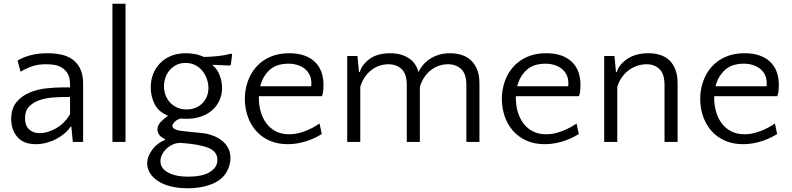

<svg xmlns="http://www.w3.org/2000/svg" viewBox="-20 -760 4239 1028"><path d="M370 0 362 -82H358Q346 -63 326 -46Q306 -29 281.5 -16Q257 -3 228.5 4.5Q200 12 172 12Q106 12 73 -26.5Q40 -65 40 -123Q40 -180 69 -214Q98 -248 140 -265Q182 -282 228.5 -287Q275 -292 310 -292H355V-304Q355 -342 344.5 -362Q334 -382 314 -396Q297 -407 277.5 -411.5Q258 -416 226 -416Q184 -416 152 -405Q120 -394 90 -376L74 -436Q141 -475 234 -475Q271 -475 304 -468.5Q337 -462 362 -446Q391 -428 408 -395Q425 -362 425 -313V0ZM193 -47Q234 -47 280 -73Q326 -99 355 -148V-241H346Q305 -241 264 -238Q223 -235 189.5 -223Q156 -211 135 -188.5Q114 -166 114 -127Q114 -88 135.5 -67.5Q157 -47 193 -47Z M652 0H582V-740H652Z M877 -142Q829 -161 808 -202.5Q787 -244 787 -292Q787 -331 800 -364Q813 -397 837.5 -422Q862 -447 896.5 -461Q931 -475 975 -475Q1001 -475 1026.5 -470Q1052 -465 1071 -455Q1113 -456 1149.5 -460Q1186 -464 1218 -473L1223 -469L1216 -414L1211 -409L1120 -413L1119 -410Q1145 -389 1157 -355Q1169 -321 1169 -289Q1169 -256 1156.5 -226Q1144 -196 1120 -173.5Q1096 -151 1060.5 -137.5Q1025 -124 979 -124Q968 -124 960 -124.5Q952 -125 945 -125Q924 -118 913.5 -106Q903 -94 903 -86Q903 -76 916.5 -68.5Q930 -61 960 -58L1057 -48Q1090 -45 1118.5 -34.5Q1147 -24 1168 -7.5Q1189 9 1201.5 32.5Q1214 56 1214 86Q1214 115 1201 145.5Q1188 176 1162 198Q1136 220 1090 234Q1044 248 984 248Q933 248 892.5 237.5Q852 227 824.5 208.5Q797 190 782.5 166Q768 142 768 115Q768 95 776 75.5Q784 56 797 39Q810 22 827.5 9Q845 -4 864 -11V-15Q823 -34 823 -67Q823 -88 838.5 -105Q854 -122 877 -138ZM979 -174Q1007 -174 1028.5 -183.5Q1050 -193 1065 -208.5Q1080 -224 1088 -245Q1096 -266 1096 -289Q1096 -312 1088 -336Q1080 -360 1064.5 -379.5Q1049 -399 1026 -411Q1003 -423 973 -423Q944 -423 922.5 -411.5Q901 -400 886.5 -382Q872 -364 865 -342Q858 -320 858 -298Q858 -275 865.5 -253Q873 -231 888.5 -213.5Q904 -196 926.5 -185Q949 -174 979 -174ZM947 5Q924 5 904.5 14Q885 23 870.5 37Q856 51 847.5 68.5Q839 86 839 103Q839 141 879.5 163.5Q920 186 989 186Q1022 186 1050.5 180.5Q1079 175 1099.5 163.5Q1120 152 1132 135.5Q1144 119 1144 96Q1144 51 1095.5 31.5Q1047 12 947 5Z M1528 -475Q1616 -475 1664 -430.5Q1712 -386 1712 -305Q1712 -288 1710 -270.5Q1708 -253 1703 -245H1366V-235Q1366 -197 1376 -162Q1386 -127 1406 -100Q1426 -73 1456.5 -57Q1487 -41 1529 -41Q1553 -41 1576 -46.5Q1599 -52 1620 -60.5Q1641 -69 1659 -79Q1677 -89 1691 -99L1703 -42Q1690 -34 1671 -24.5Q1652 -15 1629 -7Q1606 1 1578.5 6.5Q1551 12 1521 12Q1465 12 1422 -7.5Q1379 -27 1350 -60.5Q1321 -94 1306 -138Q1291 -182 1291 -230Q1291 -279 1306.5 -323.5Q1322 -368 1352 -402Q1382 -436 1426.5 -455.5Q1471 -475 1528 -475ZM1525 -419Q1459 -419 1422.5 -384.5Q1386 -350 1373 -298H1646Q1647 -303 1647 -307Q1647 -311 1647 -316Q1647 -341 1637 -360.5Q1627 -380 1610 -393Q1593 -406 1571 -412.5Q1549 -419 1525 -419Z M2158 0V-304Q2158 -365 2130 -390.5Q2102 -416 2060 -416Q2009 -416 1968 -384.5Q1927 -353 1909 -295V0H1839V-460H1894L1902 -374H1906Q1919 -416 1960.5 -445.5Q2002 -475 2068 -475Q2128 -475 2168.5 -448.5Q2209 -422 2220 -374Q2230 -394 2245 -412Q2260 -430 2281 -444Q2302 -458 2329 -466.5Q2356 -475 2390 -475Q2421 -475 2449.5 -466.5Q2478 -458 2499.5 -439Q2521 -420 2534 -389Q2547 -358 2547 -313V0H2477V-304Q2477 -365 2449 -390.5Q2421 -416 2379 -416Q2328 -416 2287 -384.5Q2246 -353 2228 -295V0Z M2904 -475Q2992 -475 3040 -430.5Q3088 -386 3088 -305Q3088 -288 3086 -270.5Q3084 -253 3079 -245H2742V-235Q2742 -197 2752 -162Q2762 -127 2782 -100Q2802 -73 2832.5 -57Q2863 -41 2905 -41Q2929 -41 2952 -46.5Q2975 -52 2996 -60.5Q3017 -69 3035 -79Q3053 -89 3067 -99L3079 -42Q3066 -34 3047 -24.5Q3028 -15 3005 -7Q2982 1 2954.5 6.5Q2927 12 2897 12Q2841 12 2798 -7.5Q2755 -27 2726 -60.5Q2697 -94 2682 -138Q2667 -182 2667 -230Q2667 -279 2682.5 -323.5Q2698 -368 2728 -402Q2758 -436 2802.5 -455.5Q2847 -475 2904 -475ZM2901 -419Q2835 -419 2798.5 -384.5Q2762 -350 2749 -298H3022Q3023 -303 3023 -307Q3023 -311 3023 -316Q3023 -341 3013 -360.5Q3003 -380 2986 -393Q2969 -406 2947 -412.5Q2925 -419 2901 -419Z M3538 0V-304Q3538 -364 3511 -390Q3484 -416 3442 -416Q3417 -416 3392.5 -408Q3368 -400 3347 -384.5Q3326 -369 3310 -346.5Q3294 -324 3285 -295V0H3215V-460H3270L3278 -374H3282Q3295 -416 3340 -445.5Q3385 -475 3452 -475Q3484 -475 3512.5 -466.5Q3541 -458 3562 -439Q3583 -420 3595.5 -389Q3608 -358 3608 -313V0Z M3966 -475Q4054 -475 4102 -430.5Q4150 -386 4150 -305Q4150 -288 4148 -270.5Q4146 -253 4141 -245H3804V-235Q3804 -197 3814 -162Q3824 -127 3844 -100Q3864 -73 3894.5 -57Q3925 -41 3967 -41Q3991 -41 4014 -46.5Q4037 -52 4058 -60.5Q4079 -69 4097 -79Q4115 -89 4129 -99L4141 -42Q4128 -34 4109 -24.5Q4090 -15 4067 -7Q4044 1 4016.5 6.5Q3989 12 3959 12Q3903 12 3860 -7.5Q3817 -27 3788 -60.5Q3759 -94 3744 -138Q3729 -182 3729 -230Q3729 -279 3744.5 -323.5Q3760 -368 3790 -402Q3820 -436 3864.5 -455.5Q3909 -475 3966 -475ZM3963 -419Q3897 -419 3860.5 -384.5Q3824 -350 3811 -298H4084Q4085 -303 4085 -307Q4085 -311 4085 -316Q4085 -341 4075 -360.5Q4065 -380 4048 -393Q4031 -406 4009 -412.5Q3987 -419 3963 -419Z"/></svg>

Font: Quattrocento Sans
Style: Regular
Weight: 400
Designer: Pablo Impallari
Foundry: Pablo Impallari, Igino Marini, Brenda Gallo
Version: Version 2.000